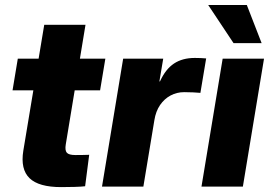

<svg xmlns="http://www.w3.org/2000/svg" viewBox="-20 -762 1104 784"><path d="M410.2 -522.5 388.7 -393.1H31.2L52.7 -522.5ZM160.6 -660.6H329.1L248.5 -171.9Q244.6 -147.9 252.9 -138.4Q261.2 -128.9 288.1 -128.9Q299.8 -128.9 317.9 -129.2Q335.9 -129.4 344.2 -129.9L327.6 -1.5Q311 0.5 284.2 1.2Q257.3 2 229.5 2Q138.2 2 100.6 -34.4Q63 -70.8 75.2 -146.5Z M396.5 0 482.9 -522.5H646.5L630.9 -429.7H633.3Q656.2 -480 690.7 -502.7Q725.1 -525.4 775.4 -525.4Q788.6 -525.4 800 -524.9Q811.5 -524.4 821.8 -523.4L798.3 -382.8Q788.6 -383.8 769.3 -384.8Q750 -385.7 731.9 -385.7Q702.1 -385.7 676.5 -372.1Q650.9 -358.4 633.5 -333Q616.2 -307.6 610.4 -271.5L565.4 0Z M802.7 0 889.2 -522.5H1058.1L971.7 0ZM933.6 -585.9 830.1 -741.7H987.8L1048.3 -585.9Z"/></svg>

Font: Inter 28pt ExtraBold
Style: Italic
Weight: 800
Italic angle: -9.3988°
Designer: Rasmus Andersson
Foundry: rsms
Version: Version 4.001;git-66647c0bb